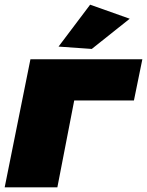

<svg xmlns="http://www.w3.org/2000/svg" viewBox="-22 -800 628 820"><path d="M108 -547H586L550 -371H295L223 0H-2ZM370 -591 228 -601 363 -780 532 -720Z"/></svg>

Font: Argentum Sans Black
Style: Italic
Weight: 900
Italic angle: -11°
Designer: Julieta Ulanovsky (font), Cristiano Sobral (main changes and remaster)
Foundry: Julieta Ulanovsky (font), Cristiano Sobral (main changes and remaster)
Version: Version 2.007;June 15, 2022;FontCreator 14.0.0.2814 64-bit; 